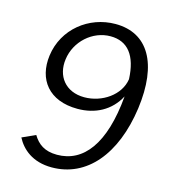

<svg xmlns="http://www.w3.org/2000/svg" viewBox="-111 -822 815 920"><g transform="rotate(15 297.0 -361.5)"><path d="M230 10C403 10 525 -134 558 -371C589 -600 510 -733 349 -733C217 -733 100 -641 82 -505C66 -384 134 -293 277 -293C364 -293 439 -331 480 -409C459 -167 369 -55 239 -55C177 -55 143 -81 119 -121L53 -91C80 -39 134 10 230 10ZM294 -355C200 -355 149 -423 161 -508C173 -599 252 -670 341 -670C427 -670 474 -610 479 -494C467 -413 382 -355 294 -355Z"/></g></svg>

Font: United Sans Light
Style: Italic
Weight: 300
Italic angle: -8°
Designer: Pablo Impallari, Rodrigo Fuenzalida (Modified by Dan O. Williams)
Version: Version 1.000;PS 001.000;hotconv 1.0.88;makeotf.lib2.5.64775